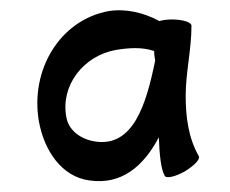

<svg xmlns="http://www.w3.org/2000/svg" viewBox="-20 -849 438 365"><path d="M358 -552C338 -587 333 -627 333 -667C333 -711 344 -755 344 -800C344 -807 327 -812 307 -812C298 -812 290 -811 283 -809C253 -825 220 -833 187 -828C93 -811 37 -715 54 -618C64 -563 97 -513 150 -506C211 -497 253 -533 282 -588C283 -556 286 -527 293 -515C296 -509 313 -513 331 -523C349 -534 361 -546 358 -552ZM161 -580C134 -584 110 -601 106 -627C95 -687 139 -743 200 -754C224 -758 250 -760 273 -752C273 -746 274 -740 275 -734C258 -650 233 -569 161 -580Z"/></svg>

Font: Nupuram Light
Style: Regular
Weight: 300
Designer: Santhosh Thottingal (santhosh.thottingal@gmail.com)
Foundry: SMC
Version: Version 1.000